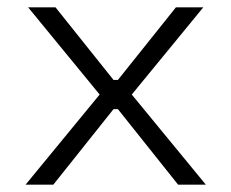

<svg xmlns="http://www.w3.org/2000/svg" viewBox="-20 -506 634 526"><path d="M126 0H50L253 -247L57 -486H132L291 -287H303L462 -486H537L341 -247L544 0H468L303 -207H291Z"/></svg>

Font: Space Grotesk Variable Light
Style: Regular
Weight: 300
Designer: Florian Karsten
Foundry: Florian Karsten
Version: Version 2.000